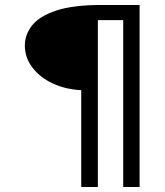

<svg xmlns="http://www.w3.org/2000/svg" viewBox="-20 -685 665 773"><path d="M307 68V-322Q244 -325 192.5 -349Q141 -373 110.5 -413Q80 -453 80 -502Q80 -546 109.5 -583Q139 -620 206.5 -642.5Q274 -665 389 -665H542V68H476V-604H374V68Z"/></svg>

Font: Inconsolata Expanded Thin
Style: Regular
Weight: 100
Width: 7
Monospace: yes
Designer: Raph Levien, Cyreal, Brenton Simpson
Foundry: Raph Levien, Cyreal, Google
Version: Version 3.100; ttfautohint (v1.8.4.7-5d5b)